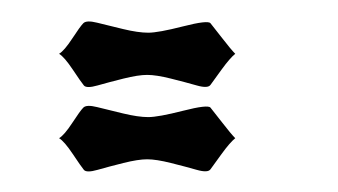

<svg xmlns="http://www.w3.org/2000/svg" viewBox="-20 -305 320 182"><path d="M203 -174Q198 -170 190 -159Q182 -148 179.5 -144.5Q177 -141 166.5 -144Q156 -147 142 -150.5Q128 -154 119.5 -154Q111 -154 97 -150.5Q83 -147 72.5 -144Q62 -141 59.5 -144Q57 -147 49 -159Q41 -171 36 -174Q41 -177 48.5 -188.5Q56 -200 59 -203Q62 -206 72 -203.5Q82 -201 96.5 -197.5Q111 -194 120.5 -194Q130 -194 153.5 -200Q177 -206 179.5 -203Q182 -200 190.5 -189Q199 -178 203 -174ZM203 -254Q198 -250 190 -239Q182 -228 179.5 -224.5Q177 -221 166.5 -224Q156 -227 142 -230.5Q128 -234 119.5 -234Q111 -234 97 -230.5Q83 -227 72.5 -224Q62 -221 59.5 -224Q57 -227 49 -239Q41 -251 36 -254Q41 -257 48.5 -268.5Q56 -280 59 -283Q62 -286 72 -283.5Q82 -281 96.5 -277.5Q111 -274 120.5 -274Q130 -274 153.5 -280Q177 -286 179.5 -283Q182 -280 190.5 -269Q199 -258 203 -254Z"/></svg>

Font: SOV_mook
Style: Book
Weight: 400
Version: Version 1.00